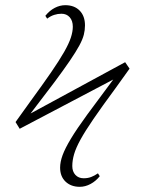

<svg xmlns="http://www.w3.org/2000/svg" viewBox="-20 -628 563 741"><path d="M288 93Q254 93 233 73Q212 53 212 19Q212 -3 221.5 -29Q231 -55 253.5 -92.5Q276 -130 316.5 -185.5Q357 -241 417 -321L56 -131L40 -157L96 -235Q145 -302 177 -348.5Q209 -395 227.5 -427.5Q246 -460 253.5 -483Q261 -506 261 -525Q261 -548 249 -561.5Q237 -575 217 -575Q203 -575 189 -570.5Q175 -566 162 -556L155 -567Q171 -587 191 -597.5Q211 -608 232 -608Q267 -608 287.5 -587Q308 -566 308 -530Q308 -512 303.5 -494Q299 -476 286 -452Q273 -428 249.5 -393.5Q226 -359 189 -309.5Q152 -260 98 -190L463 -388L480 -363L424 -285Q373 -216 340.5 -168.5Q308 -121 290.5 -89Q273 -57 266 -33Q259 -9 259 13Q259 34 271 47Q283 60 303 60Q319 60 332 55Q345 50 358 41L365 52Q350 71 329.5 82Q309 93 288 93Z"/></svg>

Font: Literata 60pt ExtraLight
Style: Regular
Weight: 250
Designer: Latin by Veronika Burian and Jose Scaglione. Greek by Irene Vlachou. Cyrillic by Vera Evstafieva.
Foundry: TypeTogether
Version: Version 3.103;gftools[0.9.29]